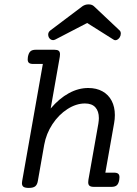

<svg xmlns="http://www.w3.org/2000/svg" viewBox="-20 -873 640 897"><path d="M418.9 -843.8 539.1 -730.5Q544.4 -725.1 544.4 -716.3Q544.4 -706.5 539.1 -698.2Q535.2 -692.4 529.8 -688.7Q524.4 -685.1 519 -685.1Q514.6 -685.1 510.3 -688L387.2 -765.6L237.8 -688Q231.9 -685.5 228 -685.5Q221.7 -685.5 216.3 -689.2Q210.9 -692.9 208 -698.7Q205.1 -704.6 205.1 -711.4Q205.1 -722.7 214.8 -730.5L365.2 -843.8Q377.9 -852.5 393.6 -852.5Q409.7 -852.5 418.9 -843.8ZM260.3 -619.1Q260.3 -611.8 259.3 -607.4L216.8 -366.2Q256.8 -413.1 301.5 -437.5Q346.2 -461.9 392.1 -461.9Q430.7 -461.9 458.7 -446.3Q486.8 -430.7 501.7 -402.1Q516.6 -373.5 516.6 -335.4Q516.6 -316.4 513.2 -297.9L472.2 -66.4H512.2Q525.9 -66.4 532 -61.5Q538.1 -56.6 538.1 -44.9Q538.1 -37.6 537.1 -33.2Q534.2 -15.1 525.9 -7.6Q517.6 0 501 0H418.5Q404.8 0 398.4 -4.9Q392.1 -9.8 392.1 -21.5Q392.1 -28.8 393.1 -33.2L439.5 -295.4Q441.9 -311 441.9 -321.3Q441.9 -353.5 425.5 -371.6Q409.2 -389.6 377 -389.6Q335.9 -389.6 295.2 -363.5Q254.4 -337.4 225.1 -293Q195.8 -248.5 186.5 -196.3L156.7 -26.9Q153.8 -9.8 144.3 -2.4Q134.8 4.9 115.2 4.9H114.3Q97.2 4.9 89.8 -0.2Q82.5 -5.4 82.5 -17.1Q82.5 -19 83.5 -26.9L180.2 -574.2H135.3Q121.6 -574.2 115.5 -579.1Q109.4 -584 109.4 -595.7Q109.4 -603 110.4 -607.4Q113.8 -625.5 122.1 -633.1Q130.4 -640.6 147 -640.6H234.4Q248 -640.6 254.2 -635.7Q260.3 -630.9 260.3 -619.1Z"/></svg>

Font: Courier Prime
Style: Italic
Weight: 400
Italic angle: -10°
Designer: Alan Dague-Greene
Foundry: Quote-Unquote Apps
Version: Version 3.018